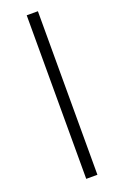

<svg xmlns="http://www.w3.org/2000/svg" viewBox="-165 -744 593 952"><g transform="rotate(-20 131.0 -268.5)"><path d="M114 163V-700H173V163Z"/></g></svg>

Font: Junicode
Style: Regular
Weight: 400
Designer: Peter S. Baker
Version: Version 2.100; ttfautohint (v1.8.4)